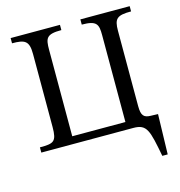

<svg xmlns="http://www.w3.org/2000/svg" viewBox="-121 -765 999 1064"><g transform="rotate(-15 378.0 -233.0)"><path d="M719 -657H436V-627C522 -627 530 -604 530 -542V-43H225V-537C225 -606 232 -627 319 -627V-657H36V-627C109 -627 133 -616 133 -540V-121C133 -36 115 -30 36 -30V0H564C642 0 650 39 679 191H710L716 -39L675 -40C636 -41 621 -54 621 -110V-542C621 -612 638 -627 719 -627Z"/></g></svg>

Font: STIX Two Math
Style: Regular
Weight: 400
Designer: Ross Mills, John Hudson & Paul Hanslow, Tiro Typeworks Ltd; with portions MicroPress Inc., with additions and correction
Foundry: Tiro Typeworks Ltd
Version: Version 2.02 b142